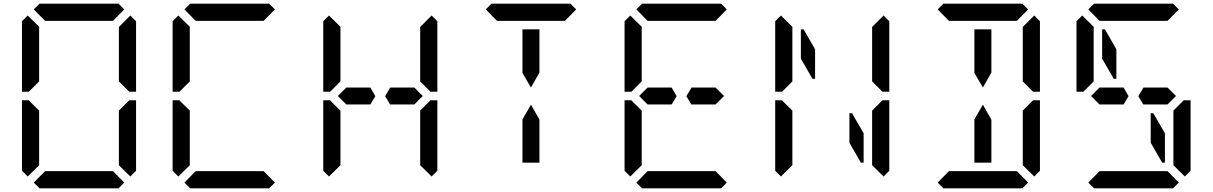

<svg xmlns="http://www.w3.org/2000/svg" viewBox="-20 -1020 6568 1040"><path d="M163 -969 194 -1000H622L653 -969L592 -907H590H454H362H226H224ZM130 -64 99 -95V-477H136L145 -467L192 -421V-218V-139V-125ZM653 -31 622 0H194L163 -31L224 -93H226H362H454H590H592ZM624 -421 680 -477H717V-95L686 -64L624 -125V-139V-218ZM686 -936 717 -905V-523H680L624 -579V-607V-782V-861V-874ZM192 -579 136 -523H99V-905L130 -936L192 -875V-861V-782Z M979 -969 1010 -1000H1438L1469 -969L1408 -907H1406H1270H1178H1042H1040ZM946 -64 915 -95V-477H952L961 -467L1008 -421V-218V-139V-125ZM1469 -31 1438 0H1010L979 -31L1040 -93H1042H1178H1270H1406H1408ZM1008 -579 952 -523H915V-905L946 -936L1008 -875V-861V-782Z M1856 -454 1810 -500 1856 -546H1960H1986L2013 -499L1986 -454H1870ZM1762 -64 1731 -95V-477H1768L1777 -467L1824 -421V-218V-139V-125ZM2256 -421 2312 -477H2349V-95L2318 -64L2256 -125V-139V-218ZM2318 -936 2349 -905V-523H2312L2256 -579V-607V-782V-861V-874ZM1824 -579 1768 -523H1731V-905L1762 -936L1824 -875V-861V-782ZM2224 -546 2270 -500 2224 -454H2210H2133H2093L2066 -499L2094 -546H2120Z M2902 -157V-139H2810V-327V-373L2856 -453L2902 -372V-327ZM2611 -969 2642 -1000H3070L3101 -969L3040 -907H3038H2902H2810H2674H2672ZM2810 -861H2902V-673V-627L2856 -546L2810 -625V-673Z M3488 -454 3442 -500 3488 -546H3592H3618L3645 -499L3618 -454H3502ZM3427 -969 3458 -1000H3886L3917 -969L3856 -907H3854H3718H3626H3490H3488ZM3394 -64 3363 -95V-477H3400L3409 -467L3456 -421V-218V-139V-125ZM3917 -31 3886 0H3458L3427 -31L3488 -93H3490H3626H3718H3854H3856ZM3456 -579 3400 -523H3363V-905L3394 -936L3456 -875V-861V-782ZM3856 -546 3902 -500 3856 -454H3842H3765H3725L3698 -499L3726 -546H3752Z M4395 -593H4381L4318 -702V-861H4333L4395 -753ZM4581 -407H4595L4658 -298V-139H4643L4581 -247ZM4210 -64 4179 -95V-477H4216L4225 -467L4272 -421V-218V-139V-125ZM4704 -421 4760 -477H4797V-95L4766 -64L4704 -125V-139V-218ZM4766 -936 4797 -905V-523H4760L4704 -579V-607V-782V-861V-874ZM4272 -579 4216 -523H4179V-905L4210 -936L4272 -875V-861V-782Z M5350 -157V-139H5258V-327V-373L5304 -453L5350 -372V-327ZM5059 -969 5090 -1000H5518L5549 -969L5488 -907H5486H5350H5258H5122H5120ZM5258 -861H5350V-673V-627L5304 -546L5258 -625V-673ZM5549 -31 5518 0H5090L5059 -31L5120 -93H5122H5258H5350H5486H5488ZM5520 -421 5576 -477H5613V-95L5582 -64L5520 -125V-139V-218ZM5582 -936 5613 -905V-523H5576L5520 -579V-607V-782V-861V-874Z M5936 -454 5890 -500 5936 -546H6040H6066L6093 -499L6066 -454H5950ZM6027 -593H6013L5950 -702V-861H5965L6027 -753ZM5875 -969 5906 -1000H6334L6365 -969L6304 -907H6302H6166H6074H5938H5936ZM6213 -407H6227L6290 -298V-139H6275L6213 -247ZM6365 -31 6334 0H5906L5875 -31L5936 -93H5938H6074H6166H6302H6304ZM6336 -421 6392 -477H6429V-95L6398 -64L6336 -125V-139V-218ZM5904 -579 5848 -523H5811V-905L5842 -936L5904 -875V-861V-782ZM6304 -546 6350 -500 6304 -454H6290H6213H6173L6146 -499L6174 -546H6200Z"/></svg>

Font: DSEG14 Classic Mini
Style: Regular
Weight: 400
Designer: Keshikan(Twitter:@keshinomi_88pro)
Version: Version 0.46